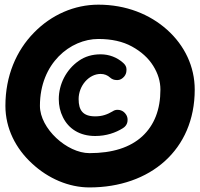

<svg xmlns="http://www.w3.org/2000/svg" viewBox="-20 -759 867 831"><path d="M517.1 -427.2C523.9 -435.1 527.3 -444.3 527.3 -454.6C527.3 -457 530.3 -472.2 512.7 -487.3C486.8 -510.3 453.1 -523.9 415.5 -523.9C379.4 -523.9 347.7 -514.6 320.8 -495.6C266.1 -457.5 234.4 -394 234.4 -330.1C234.4 -302.2 240.2 -275.9 252.4 -251.5C276.4 -202.6 323.7 -170.4 392.1 -170.4C440.4 -170.4 480.5 -184.6 511.7 -204.1C531.7 -216.3 532.2 -234.4 532.2 -240.7C532.2 -248.5 530.3 -255.9 525.9 -262.7C513.7 -282.2 495.6 -283.7 488.3 -283.7C481 -283.7 474.1 -281.7 467.8 -277.3C444.8 -263.7 422.9 -255.4 392.1 -255.4C338.9 -255.4 320.3 -281.7 320.3 -330.1C320.3 -387.7 364.7 -439 415.5 -439C431.6 -439 445.3 -433.6 457 -422.9C464.8 -416 474.1 -412.6 484.4 -412.6C486.3 -412.6 501.5 -409.7 517.1 -427.2ZM3.4 -300.8C3.4 -203.1 48.3 -115.7 118.7 -51.3C188.5 13.7 277.8 52.2 367.2 52.2C629.4 52.2 822.8 -109.9 822.8 -371.1C822.8 -470.7 779.3 -562 703.6 -629.9C627.9 -697.8 524.9 -738.8 405.8 -738.8C302.2 -738.8 202.6 -695.3 127 -617.7C50.8 -540 3.4 -431.2 3.4 -300.8ZM152.8 -300.8C152.8 -485.4 284.7 -590.3 405.8 -590.3C462.9 -590.3 511.2 -579.6 551.3 -557.6C591.3 -535.6 622.1 -507.8 643.1 -474.1C664.1 -440.4 674.3 -406.2 674.3 -371.1C674.3 -284.7 647.9 -217.3 595.7 -168.9C543 -120.6 466.8 -96.2 367.2 -96.2C270 -96.2 152.8 -202.6 152.8 -300.8Z"/></svg>

Font: Mikhak ExtraBold
Style: Regular
Weight: 800
Designer: Amin Abedi
Version: Version 3.2